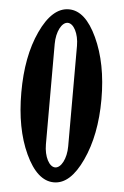

<svg xmlns="http://www.w3.org/2000/svg" viewBox="-53 -755 520 807"><g transform="rotate(5 207.5 -352.0)"><path d="M374 -352C374 -453 357 -539 324 -610C291 -681 252 -717 205 -717C158 -717 118 -681 85 -610C52 -539 36 -453 36 -352C36 -251 52 -165 85 -94C118 -23 158 13 205 13C252 13 291 -23 324 -94C357 -165 374 -251 374 -352ZM252 -143C252 -91 230 -50 205 -50C180 -50 158 -91 158 -143V-567C158 -619 180 -660 205 -660C230 -660 252 -619 252 -567Z"/></g></svg>

Font: GFS Eustace
Style: Regular
Weight: 400
Designer: George Matthiopoulos
Foundry: George Matthiopoulos
Version: Version 1.0